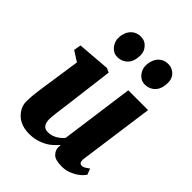

<svg xmlns="http://www.w3.org/2000/svg" viewBox="-234 -957 1091 1091"><g transform="rotate(45 311.5 -411.0)"><path d="M67.4 -55.7Q53.2 -79.6 53 -105.7Q52.7 -131.8 54.7 -153.1Q56.6 -174.3 59.6 -197.5Q62.5 -220.7 66.4 -244.6L99.6 -469.7L38.1 -508.8L45.9 -552.2L242.7 -567.9L268.1 -556.2L234.4 -287.6Q216.3 -159.2 216.3 -130.9Q216.3 -72.3 262.7 -72.3Q314.9 -72.3 357.4 -120.6L418 -564H577.1L514.6 -110.8Q509.8 -73.7 534.2 -73.7Q545.9 -73.7 557.6 -81.5L579.1 -96.2L592.8 -60.5Q565.9 -20.5 508.8 1Q485.4 9.8 456.1 9.8Q403.8 9.8 384.5 -10Q365.2 -29.8 365.2 -55.2Q365.2 -62.5 366.7 -69.8L364.7 -71.3Q332.5 -35.2 305.7 -20Q253.9 9.8 195.3 9.8Q106 9.8 67.4 -55.7ZM498 -661.1Q481.4 -653.3 462.4 -653.3Q443.4 -653.3 430.4 -660.4Q417.5 -667.5 408.2 -678.7Q376.5 -716.8 394.5 -772.5Q405.8 -807.6 437.5 -823.2Q453.6 -830.6 472.7 -830.6Q491.7 -830.6 505.4 -823.7Q547.4 -802.7 547.4 -754.4Q547.4 -684.1 498 -661.1ZM277.3 -661.1Q260.7 -653.3 241.7 -653.3Q222.7 -653.3 210 -660.2Q183.6 -674.8 172.4 -705.1Q167.5 -718.8 167.5 -726.1Q167.5 -733.4 167.7 -744.1Q168 -754.9 173.6 -772.2Q179.2 -789.6 190.4 -802.7Q213.9 -830.6 253.4 -830.6Q286.6 -830.6 307.6 -805.7Q326.7 -784.2 326.7 -754.4Q326.7 -684.1 277.3 -661.1Z"/></g></svg>

Font: Merriweather
Style: Heavy Italic
Weight: 900
Italic angle: -7°
Designer: Eben Sorkin
Foundry: Eben Sorkin
Version: Version 1.001